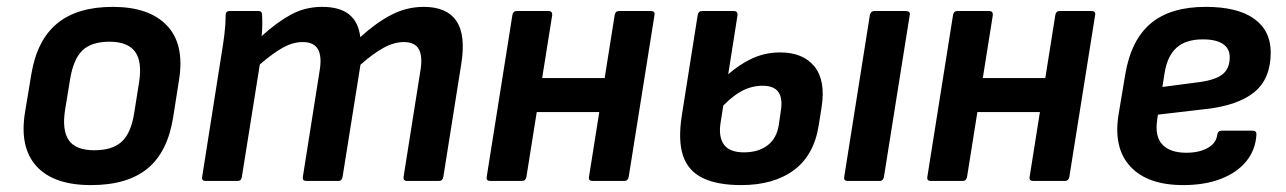

<svg xmlns="http://www.w3.org/2000/svg" viewBox="-20 -524 3723 556"><path d="M243.5 12Q135.3 12 85.6 -42.7Q35.8 -97.4 52.5 -199.1L70.8 -309.6Q87.4 -408.3 145.7 -456.2Q203.9 -504.1 306.7 -504.1Q411.6 -504.1 463.1 -450.4Q514.7 -396.6 498.7 -294.3L481.7 -185.8Q465.7 -83.8 407.1 -35.9Q348.6 12 243.5 12ZM253.2 -88.9Q305.7 -88.9 332.7 -114Q359.8 -139 368.7 -197.2L382.7 -285.3Q392.3 -346.4 370.8 -374.8Q349.2 -403.2 297.3 -403.2Q244.9 -403.2 218.8 -378.1Q192.7 -353 183.1 -295.2L168.5 -206.1Q159.2 -147.3 179.1 -118.1Q199 -88.9 253.2 -88.9Z M575.5 0Q563.4 0 565.4 -11.7L621.4 -367Q626.4 -396.1 630 -425.9Q633.5 -455.7 633.5 -480.4Q633.5 -492.1 645.2 -492.1H728Q733.6 -492.1 736.2 -489.6Q738.7 -487.1 739 -481Q739.7 -467.1 739.5 -451.7Q739.3 -436.4 737.7 -419.4Q780.9 -459 822.2 -481.5Q863.5 -504.1 912.9 -504.1Q963.6 -504.1 990.9 -482.3Q1018.2 -460.5 1023.3 -416.5Q1068.1 -457.4 1112.6 -480.7Q1157.1 -504.1 1207.1 -504.1Q1273.8 -504.1 1301.6 -463.3Q1329.5 -422.4 1315.5 -337.1L1263.8 -11.7Q1261.8 0 1251.4 0H1158.8Q1146.8 0 1148.8 -12.4L1197.4 -319.2Q1204.4 -360.3 1193 -381.3Q1181.5 -402.2 1149.3 -402.2Q1121.4 -402.2 1091.2 -385.8Q1061 -369.4 1023.9 -336.6L972 -11.7Q971 -6.7 968.3 -3.3Q965.6 0 959.6 0H867Q855 0 857 -11.7L905.6 -319.2Q912.6 -360.3 900.8 -381.3Q889 -402.2 856.7 -402.2Q828.9 -402.2 800.2 -386.6Q771.5 -371 732.4 -337.3L680.4 -11.7Q679.4 -6.7 676.8 -3.3Q674.1 0 668.1 0Z M1696 0Q1683.6 0 1685.6 -11.7L1760 -480.4Q1762 -492.1 1772.4 -492.1H1864.6Q1877.6 -492.1 1875.3 -480.4L1800.6 -11.7Q1798.3 0 1788.3 0ZM1399.5 0Q1387.4 0 1389.4 -11.7L1463.8 -480.4Q1465.8 -492.1 1476.2 -492.1H1568.4Q1579.8 -492.1 1579.1 -480.4L1504.4 -11.7Q1502.1 0 1491.7 0ZM1521.1 -199.4 1536.2 -297.9H1752.8L1737.7 -199.4Z M2126.8 12Q2056.7 12 2014.6 -8.7Q1972.5 -29.3 1957.8 -73.6Q1943.1 -117.8 1954.5 -190L2000.4 -480.4Q2002.4 -492.1 2012.8 -492.1H2105.1Q2116.4 -492.1 2115.8 -480.4L2066.4 -166.8Q2060.5 -126.3 2076.9 -104.6Q2093.4 -82.8 2134.5 -82.8Q2176 -82.8 2202.7 -103.1Q2229.5 -123.4 2235.4 -163.2L2241.4 -204.7Q2246.7 -239.9 2233.8 -257.8Q2220.8 -275.7 2188.3 -275.7Q2153.4 -275.7 2121.8 -256.8Q2090.3 -237.9 2060.8 -203.1L2073.8 -295Q2109.4 -329.9 2150.5 -351Q2191.7 -372.2 2239 -372.2Q2305.7 -372.2 2338.6 -331.4Q2371.4 -290.5 2359.1 -212.8L2351.1 -162.4Q2337.7 -75 2279.2 -31.5Q2220.6 12 2126.8 12ZM2434.7 0Q2422.7 0 2424.7 -11.7L2499 -480.4Q2501.4 -492.1 2512.1 -492.1H2603.3Q2609 -492.1 2612.4 -489.2Q2615.7 -486.4 2614.4 -480.4L2539.7 -11.7Q2538.7 -6.7 2535.9 -3.3Q2533 0 2527.3 0Z M2972 0Q2959.6 0 2961.6 -11.7L3036 -480.4Q3038 -492.1 3048.4 -492.1H3140.6Q3153.6 -492.1 3151.3 -480.4L3076.6 -11.7Q3074.3 0 3064.3 0ZM2675.5 0Q2663.4 0 2665.4 -11.7L2739.8 -480.4Q2741.8 -492.1 2752.2 -492.1H2844.4Q2855.8 -492.1 2855.1 -480.4L2780.4 -11.7Q2778.1 0 2767.7 0ZM2797.1 -199.4 2812.2 -297.9H3028.8L3013.7 -199.4Z M3406.4 12Q3302.9 12 3253 -42.1Q3203.1 -96.1 3219.5 -194.3L3238.8 -310Q3255.8 -409 3312.9 -456.6Q3370 -504.1 3471.4 -504.1Q3563.6 -504.1 3611.7 -469.7Q3659.8 -435.4 3659.8 -372.1Q3659.8 -296 3612.4 -257.3Q3565.1 -218.7 3472.5 -208.3L3333.1 -192L3330.8 -175.5Q3324.1 -128.6 3346.2 -105.2Q3368.3 -81.7 3415.4 -81.7Q3452.7 -81.7 3477.3 -95.5Q3501.9 -109.3 3504.8 -133.2Q3506.8 -145.6 3517.2 -145.6H3607.7Q3619.1 -145.6 3618.4 -133.9Q3615.7 -89.4 3588.8 -56.7Q3562 -24 3515.4 -6Q3468.9 12 3406.4 12ZM3346.1 -272.2 3455.4 -286.5Q3501.6 -293.1 3521.3 -309.7Q3541.1 -326.3 3541.1 -358.2Q3541.1 -383.5 3521.4 -396.7Q3501.6 -410 3463.4 -410Q3413.6 -410 3386.8 -385.6Q3360.1 -361.2 3352.4 -312.3Z"/></svg>

Font: Sofia Sans Hairline
Style: Italic
Weight: 1
Italic angle: -9°
Designer: Botio Nikoltchev, Ani Petrova
Foundry: lettersoup
Version: Version 4.102